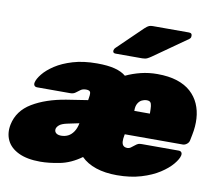

<svg xmlns="http://www.w3.org/2000/svg" viewBox="-86 -864 1105 972"><g transform="rotate(10 466.0 -377.5)"><path d="M180 10Q112 10 68.5 -11Q25 -32 8 -68Q-9 -104 0 -149Q15 -222 84 -263.5Q153 -305 256 -322L365 -339L366 -342Q371 -368 368.5 -379Q366 -390 346 -390Q329 -390 318 -382Q307 -374 296.5 -366Q286 -358 270 -358Q269 -358 268.5 -358Q268 -358 267 -358H100Q90 -358 85.5 -364Q81 -370 83 -380Q87 -399 107.5 -424.5Q128 -450 164.5 -474Q201 -498 254.5 -514Q308 -530 378 -530Q434 -530 470 -520.5Q506 -511 527 -493Q563 -510 603.5 -520Q644 -530 688 -530Q747 -530 790 -516Q833 -502 861 -476.5Q889 -451 904 -417Q919 -383 921.5 -342.5Q924 -302 915 -258L909 -228Q907 -217 897 -209Q887 -201 876 -201H578L577 -196Q573 -176 574 -162.5Q575 -149 582 -142Q589 -135 603 -135Q612 -135 619 -140Q626 -145 636 -153Q647 -162 653.5 -164.5Q660 -167 672 -167H861Q871 -167 875.5 -161Q880 -155 878 -145Q874 -126 852 -99.5Q830 -73 791.5 -48Q753 -23 698 -6.5Q643 10 574 10Q513 10 466.5 -5.5Q420 -21 390 -51Q336 -12 280 -1Q224 10 180 10ZM261 -138Q281 -138 297 -146Q313 -154 325 -171.5Q337 -189 342 -215V-216L280 -203Q253 -197 241.5 -187Q230 -177 228 -166Q227 -159 230 -152.5Q233 -146 241 -142Q249 -138 261 -138ZM605 -326H685V-330Q685 -351 683.5 -364.5Q682 -378 676.5 -384Q671 -390 658 -390Q645 -390 633 -384Q621 -378 613 -364.5Q605 -351 605 -330ZM461 -595Q445 -595 448 -611Q450 -619 456 -624L582 -746Q596 -759 604 -762Q612 -765 623 -765H809Q827 -765 824 -745Q823 -738 816 -733L644 -612Q634 -605 624 -600Q614 -595 598 -595Z"/></g></svg>

Font: Rubik Black
Style: Italic
Weight: 900
Italic angle: -12°
Designer: Hubert and Fischer
Foundry: Hubert and Fischer
Version: Version 2.300;gftools[0.9.30]